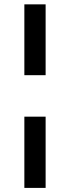

<svg xmlns="http://www.w3.org/2000/svg" viewBox="-20 -748 329 904"><path d="M94.7 -198.7H194.8V136.7H94.7ZM194.8 -727.5V-394H94.7V-727.5Z"/></svg>

Font: V-Inter
Style: Medium-500
Weight: 500
Designer: Rasmus Andersson
Foundry: rsms
Version: Version 4.000;git-4146feb